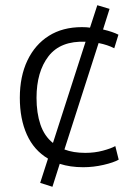

<svg xmlns="http://www.w3.org/2000/svg" viewBox="-20 -632 508 736"><path d="M181 84 134 69 164 -24Q110 -56 83 -116Q56 -176 56 -257Q56 -339 85 -400Q114 -461 167 -494.5Q220 -528 294 -528Q304 -528 311 -527.5Q318 -527 325 -526L353 -612L400 -598L375 -519Q413 -510 434 -499L418 -447Q393 -460 358 -467L227 -59Q261 -46 307 -46Q343 -46 374.5 -54.5Q406 -63 422 -72L435 -20Q416 -9 377 0Q338 9 299 9Q249 9 209 -4ZM183 -84 308 -472Q212 -476 166 -416.5Q120 -357 120 -257Q120 -199 135 -154.5Q150 -110 183 -84Z"/></svg>

Font: Ubuntu Sans Light
Style: Regular
Weight: 300
Designer: Dalton Maag Ltd
Foundry: Dalton Maag Ltd
Version: Version 1.006; ttfautohint (v1.8.4.7-5d5b)